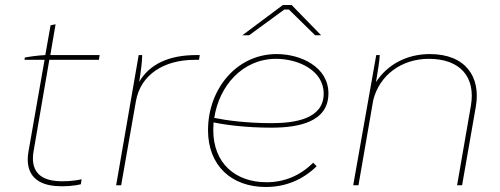

<svg xmlns="http://www.w3.org/2000/svg" viewBox="-20 -740 1997 767"><path d="M201 3C234 6 276 3 303 -4L306 -24C279 -17 234 -14 205 -17C133 -23 102 -64 114 -135L177 -501H375L378 -520H181L202 -643L182 -639L161 -520C136 -519 97 -514 79 -510L78 -501H158L94 -136C79 -53 117 -4 201 3Z M444 0H464L523 -336C542 -443 636 -501 758 -501H775L778 -520H764C658 -520 579 -486 536 -413C543 -455 548 -496 548 -520H534Z M1042 7C1121 7 1190 -22 1245 -76L1231 -90C1180 -39 1117 -12 1045 -12C918 -12 832 -90 832 -220L833 -251C887 -240 967 -230 1064 -230C1172 -230 1292 -252 1292 -367C1292 -472 1183 -524 1085 -524C925 -524 811 -384 811 -220C811 -79 904 7 1042 7ZM1263 -599 1145 -720H1110L948 -599H975L1116 -702H1134L1239 -599ZM836 -269C855 -396 948 -505 1083 -505C1170 -505 1273 -460 1273 -366C1273 -264 1157 -248 1064 -248C966 -248 885 -259 836 -269Z M1391 0H1412L1471 -340C1496 -440 1584 -505 1693 -505C1819 -505 1881 -432 1861 -317L1806 0H1826L1881 -315C1901 -432 1841 -524 1697 -524C1605 -524 1527 -482 1482 -412C1489 -458 1496 -493 1497 -520H1483Z"/></svg>

Font: Fixel Display 20240404 Thin
Style: Italic
Weight: 100
Italic angle: -10°
Designer: AlfaBravo + MacPaw
Foundry: Kyrylo Tkachov, Marchela Mozhyna, Serhii Makarenko, Maria Weinstein, Zakhar Kryvoshyya
Version: Version 1.211;Glyphs 3.2 (3225)